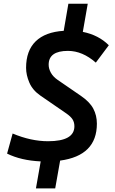

<svg xmlns="http://www.w3.org/2000/svg" viewBox="-20 -870 626 1046"><path d="M175.8 156.2 201.7 9.3Q94.7 4.4 18.6 -33.2L48.8 -142.6Q148.9 -100.6 241.7 -100.6Q385.3 -100.6 385.3 -182.1Q385.3 -204.1 375 -220Q364.7 -235.8 341.3 -252L200.2 -349.1Q157.7 -378.4 139.9 -419.9Q122.1 -461.4 122.1 -500.5Q122.1 -593.8 174.3 -644.8Q226.6 -695.8 327.1 -702.1L352.5 -849.6H458L431.2 -696.3Q517.1 -679.2 572.8 -623.5L502 -528.8Q429.2 -592.8 350.1 -592.8Q245.1 -592.8 245.1 -517.6Q245.1 -495.6 257.3 -473.6Q269.5 -451.7 294.4 -434.6L420.9 -347.7Q468.8 -314.9 488.3 -278.1Q507.8 -241.2 507.8 -196.3Q507.8 -22 307.6 4.9L280.8 156.2Z"/></svg>

Font: Cascadia Code NF SemiBold
Style: Italic
Weight: 600
Italic angle: -10°
Monospace: yes
Designer: Aaron Bell
Foundry: Saja Typeworks
Version: Version 2404.023; ttfautohint (v1.8.4)